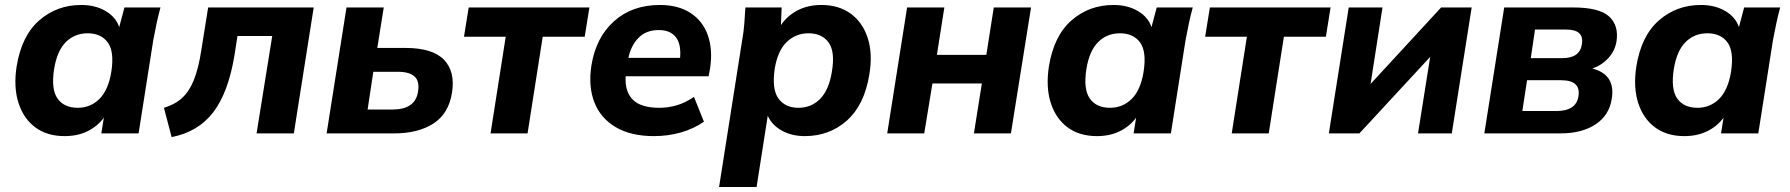

<svg xmlns="http://www.w3.org/2000/svg" viewBox="-20 -537 7208 773"><path d="M240 11Q170 11 122.5 -24Q75 -59 54.5 -122.5Q34 -186 47 -270Q67 -393 138 -455Q209 -517 307 -517Q363 -517 404.5 -493Q446 -469 460 -428L481 -507H626Q617 -474 610 -440.5Q603 -407 597 -375L538 0H388L398 -63Q372 -28 332 -8.5Q292 11 240 11ZM293 -103Q344 -103 380 -138.5Q416 -174 428 -247Q441 -329 414 -366Q387 -403 333 -403Q281 -403 245.5 -368Q210 -333 198 -260Q185 -178 211.5 -140.5Q238 -103 293 -103Z M671 15 640 -103Q684 -116 713 -142.5Q742 -169 760.5 -215Q779 -261 790 -332L818 -507H1243L1163 0H1013L1076 -392H936L924 -314Q899 -164 838.5 -85Q778 -6 671 15Z M1295 0 1375 -507H1525L1499 -344H1612Q1721 -344 1767 -297Q1813 -250 1800 -165Q1787 -80 1725.5 -40Q1664 0 1567 0ZM1460 -96H1560Q1652 -96 1663 -168Q1670 -210 1649 -229Q1628 -248 1582 -248H1483Z M1955 0 2016 -389H1848L1867 -507H2353L2334 -389H2165L2104 0Z M2613 11Q2520 11 2459 -25Q2398 -61 2373 -125Q2348 -189 2361 -273Q2379 -386 2452 -451.5Q2525 -517 2637 -517Q2711 -517 2760.5 -484.5Q2810 -452 2830 -394.5Q2850 -337 2839 -263L2833 -230H2499Q2495 -169 2527.5 -136Q2560 -103 2634 -103Q2670 -103 2704.5 -113Q2739 -123 2774 -147L2814 -47Q2772 -18 2720.5 -3.5Q2669 11 2613 11ZM2632 -416Q2581 -416 2550.5 -384.5Q2520 -353 2510 -304H2718Q2723 -360 2700.5 -388Q2678 -416 2632 -416Z M2875 216 2968 -375Q2974 -407 2976.5 -440.5Q2979 -474 2981 -507H3127L3124 -436Q3150 -474 3191.5 -495.5Q3233 -517 3287 -517Q3357 -517 3405 -482Q3453 -447 3473.5 -384Q3494 -321 3480 -237Q3460 -114 3389.5 -51.5Q3319 11 3220 11Q3168 11 3128 -11Q3088 -33 3071 -71L3026 216ZM3195 -103Q3246 -103 3281.5 -138.5Q3317 -174 3329 -247Q3343 -329 3316 -366Q3289 -403 3235 -403Q3184 -403 3147.5 -368Q3111 -333 3099 -260Q3087 -178 3114 -140.5Q3141 -103 3195 -103Z M3552 0 3632 -507H3782L3752 -316H3951L3981 -507H4131L4050 0H3901L3933 -201H3734L3701 0Z M4396 11Q4326 11 4278.5 -24Q4231 -59 4210.5 -122.5Q4190 -186 4203 -270Q4223 -393 4294 -455Q4365 -517 4463 -517Q4519 -517 4560.5 -493Q4602 -469 4616 -428L4637 -507H4782Q4773 -474 4766 -440.5Q4759 -407 4753 -375L4694 0H4544L4554 -63Q4528 -28 4488 -8.5Q4448 11 4396 11ZM4449 -103Q4500 -103 4536 -138.5Q4572 -174 4584 -247Q4597 -329 4570 -366Q4543 -403 4489 -403Q4437 -403 4401.5 -368Q4366 -333 4354 -260Q4341 -178 4367.5 -140.5Q4394 -103 4449 -103Z M4939 0 5000 -389H4832L4851 -507H5337L5318 -389H5149L5088 0Z M5330 0 5410 -507H5546L5498 -199L5782 -507H5905L5825 0H5689L5738 -308L5453 0Z M5956 0 6036 -507H6313Q6419 -507 6458.5 -470.5Q6498 -434 6488 -370Q6482 -333 6456 -304Q6430 -275 6391 -261Q6485 -237 6469 -139Q6459 -73 6404 -36.5Q6349 0 6263 0ZM6143 -303H6271Q6341 -303 6349 -360Q6358 -418 6286 -418H6160ZM6109 -90H6246Q6326 -90 6335 -150Q6345 -214 6265 -214H6128Z M6761 11Q6691 11 6643.5 -24Q6596 -59 6575.5 -122.5Q6555 -186 6568 -270Q6588 -393 6659 -455Q6730 -517 6828 -517Q6884 -517 6925.5 -493Q6967 -469 6981 -428L7002 -507H7147Q7138 -474 7131 -440.5Q7124 -407 7118 -375L7059 0H6909L6919 -63Q6893 -28 6853 -8.5Q6813 11 6761 11ZM6814 -103Q6865 -103 6901 -138.5Q6937 -174 6949 -247Q6962 -329 6935 -366Q6908 -403 6854 -403Q6802 -403 6766.5 -368Q6731 -333 6719 -260Q6706 -178 6732.5 -140.5Q6759 -103 6814 -103Z"/></svg>

Font: Mulish ExtraBold
Style: Italic
Weight: 800
Italic angle: -9°
Designer: Vernon Adams
Foundry: Vernon Adams
Version: Version 3.603; ttfautohint (v1.8.3)